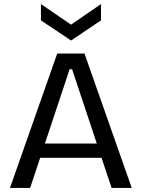

<svg xmlns="http://www.w3.org/2000/svg" viewBox="-20 -923 695 943"><path d="M29 0 261 -660H395L627 0H528L334 -583H322L128 0ZM139 -148V-218H528V-148ZM181 -903 329 -802 476 -903V-823L329 -724L181 -823Z"/></svg>

Font: Bricolage Grotesque 17pt
Style: Regular
Weight: 400
Version: Version 1.001;gftools[0.9.33.dev8+g029e19f]